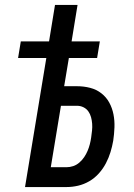

<svg xmlns="http://www.w3.org/2000/svg" viewBox="-20 -755 540 775"><path d="M81 0 167 -521H53L64 -588H178L202 -735H293L269 -588H383L372 -521H258L239 -407H291Q318 -407 343.5 -400.5Q369 -394 389 -378.5Q409 -363 421 -341Q433 -319 438 -293.5Q443 -268 442 -241Q441 -214 437 -187Q433 -164 426 -141Q419 -118 407.5 -96Q396 -74 379 -55Q362 -36 340.5 -23.5Q319 -11 295.5 -5.5Q272 0 249 0ZM185 -80H248Q262 -80 275.5 -84.5Q289 -89 300.5 -99Q312 -109 320 -121Q328 -133 333.5 -146Q339 -159 342.5 -172.5Q346 -186 348 -200Q350 -214 351.5 -228Q353 -242 352 -255.5Q351 -269 347.5 -282Q344 -295 336.5 -305.5Q329 -316 317 -322Q305 -328 291 -328H226Z"/></svg>

Font: Iosevka Term Curly Md Obl
Style: Regular
Weight: 500
Italic angle: -9°
Designer: Belleve Invis
Foundry: Belleve Invis
Version: Version 32.3.0